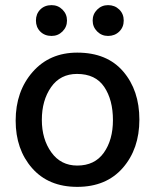

<svg xmlns="http://www.w3.org/2000/svg" viewBox="-20 -719 604 748"><path d="M281 9Q169 9 105 -64Q41 -137 41 -249Q41 -363 107 -438.5Q173 -514 281 -514Q397 -514 460 -440.5Q523 -367 523 -253Q523 -139 458.5 -65Q394 9 281 9ZM143 -252Q143 -177 180 -125.5Q217 -74 281 -74Q349 -74 384.5 -124Q420 -174 420 -251Q420 -330 386 -380.5Q352 -431 280 -431Q215 -431 179 -379.5Q143 -328 143 -252ZM401 -579Q376 -579 358.5 -596.5Q341 -614 341 -639Q341 -664 358.5 -681.5Q376 -699 401 -699Q427 -699 444.5 -682Q462 -665 462 -639Q462 -613 444.5 -596Q427 -579 401 -579ZM181 -579Q154 -579 137 -596Q120 -613 120 -639Q120 -665 137 -682Q154 -699 181 -699Q206 -699 223.5 -681.5Q241 -664 241 -639Q241 -614 223.5 -596.5Q206 -579 181 -579Z"/></svg>

Font: Hind Vadodara Medium
Style: Regular
Weight: 500
Designer: Hitesh Malaviya
Foundry: Indian Type Foundry
Version: Version 1.001;PS 1.0;hotconv 1.0.86;makeotf.lib2.5.63406; tt